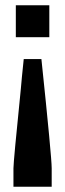

<svg xmlns="http://www.w3.org/2000/svg" viewBox="-20 -530 247 728"><path d="M40 -389V-510H167V-389ZM59 -193Q62 -230 70 -306H137Q176 66 176 108V178H31V108Q31 83 59 -193Z"/></svg>

Font: Saira Ultra Condensed ExtraBold
Style: Regular
Weight: 800
Width: 1
Designer: Hector Gatti with collaboration of the Omnibus-Type team
Foundry: Omnibus-Type
Version: Version 1.001; ttfautohint (v1.8)